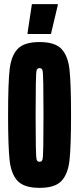

<svg xmlns="http://www.w3.org/2000/svg" viewBox="-20 -899 382 927"><path d="M19 -344Q19 -497 26.5 -563.5Q34 -630 65.5 -663Q97 -696 171 -696Q245 -696 276.5 -663Q308 -630 315.5 -563.5Q323 -497 323 -344Q323 -191 315.5 -124.5Q308 -58 276.5 -25Q245 8 171 8Q97 8 65.5 -25Q34 -58 26.5 -124.5Q19 -191 19 -344ZM190 -344Q190 -439 189 -494.5Q188 -550 185 -560Q182 -570 171 -570Q160 -570 157 -560Q154 -550 153 -494.5Q152 -439 152 -344Q152 -249 153 -193.5Q154 -138 157 -128Q160 -118 171 -118Q182 -118 185 -128Q188 -138 189 -193.5Q190 -249 190 -344ZM113 -735V-740L134 -879H259V-874L226 -735Z"/></svg>

Font: Saira Ultra Condensed Black
Style: Regular
Weight: 900
Width: 1
Designer: Hector Gatti with collaboration of the Omnibus-Type team
Foundry: Omnibus-Type
Version: Version 1.001; ttfautohint (v1.8)